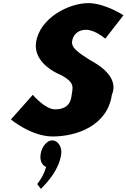

<svg xmlns="http://www.w3.org/2000/svg" viewBox="-20 -860 811 1231"><path d="M315 40C281.3 40 247.4 80 240.2 130C234.4 170 250.3 201 275.7 210C257.9 275 218.4 320 218.4 320L242.1 351C293.9 299 358.8 223 372.2 130C379.4 80 350.2 40 315 40ZM546.6 -840C417.5 -840 233.4 -742 211.2 -588C198.8 -502 260.2 -425 376.9 -376C462.9 -327 446.5 -300 437.8 -240C426.7 -163 362 -159 333.1 -159C268.4 -159 190.3 -252 190.3 -252L50 -94C50 -94 180.6 15 317.9 15C471.1 15 668.5 -54 696.9 -251C743.4 -359 628.4 -437 555.4 -476C495 -516 435.6 -549 442.2 -595C448.7 -640 482.8 -669 531.1 -669C590.9 -669 654.9 -612 654.9 -612L771.5 -762C771.5 -762 653.3 -840 546.6 -840Z"/></svg>

Font: Blink
Style: WideObl
Weight: 400
Designer: Mew Too
Foundry: Cannot Into Space Fonts
Version: Version 001.000